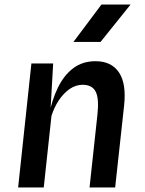

<svg xmlns="http://www.w3.org/2000/svg" viewBox="-20 -827 640 847"><path d="M60 0 118.5 -547H214.5L199 -274L195 -315.5Q209 -386 235.5 -440.5Q262 -495 303 -526Q344 -557 401.5 -557Q471.5 -557 504.8 -507.5Q538 -458 527.5 -361.5L488 0H375L410 -323Q417.5 -393.5 401.8 -423.2Q386 -453 344.5 -453Q314.5 -453 287.8 -434.8Q261 -416.5 240 -385.2Q219 -354 207 -315.5L173 0ZM304 -642 427.5 -807H556L423.5 -642Z"/></svg>

Font: Spline Sans Mono Medium
Style: Italic
Weight: 500
Italic angle: -4°
Monospace: yes
Designer: Eben Sorkin, Mirko Velimirovic
Foundry: Sorkin Type
Version: Version 1.004